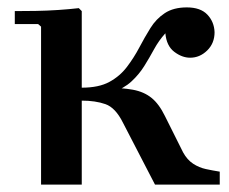

<svg xmlns="http://www.w3.org/2000/svg" viewBox="-20 -499 619 519"><path d="M91 0V-427L83 -434H20V-469Q46 -469 76.5 -469.5Q107 -470 137 -472Q167 -474 193 -477L201 -469V0ZM399 0 312 -168Q292 -208 265 -217.5Q238 -227 201 -227V-262H263Q309 -262 339 -256.5Q369 -251 389.5 -234.5Q410 -218 426 -185L475 -87Q486 -67 502 -56.5Q518 -46 536.5 -42Q555 -38 574 -35V0ZM201 -238V-262Q247 -262 275.5 -277.5Q304 -293 323 -318Q342 -343 356.5 -370.5Q371 -398 386.5 -423Q402 -448 425.5 -463.5Q449 -479 485 -479Q522 -479 540.5 -459.5Q559 -440 560 -412Q560 -382 540 -362.5Q520 -343 494 -343Q472 -343 451 -359Q430 -375 427 -409Q409 -389 396.5 -366Q384 -343 370 -320.5Q356 -298 335.5 -279Q315 -260 283 -249Q251 -238 201 -238Z"/></svg>

Font: Brygada 1918 SemiBold
Style: Regular
Weight: 600
Designer: Mateusz Machalski | Borys Kosmynka | Przemek Hoffer
Foundry: NIEPODLEGLA 2018
Version: Version 3.006